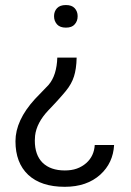

<svg xmlns="http://www.w3.org/2000/svg" viewBox="-20 -550 513 751"><path d="M279.8 -324.7Q279.3 -301.8 276.6 -283.4Q273.9 -265.1 269.5 -251.5Q260.3 -221.7 237.3 -193.8Q232.9 -188.5 227.3 -181.9Q221.7 -175.3 215.3 -168.2Q209 -161.1 201.9 -153.3Q194.8 -145.5 186.5 -136.7Q178.2 -127.9 169.4 -118.7Q123 -69.8 117.2 -19V-18.6L116.2 -0.5V0Q116.2 56.2 146.5 86.4Q162.1 101.6 183.8 109.1Q205.6 116.7 233.4 116.7Q246.1 116.7 257.8 115Q269.5 113.3 280 109.6Q290.5 106 300 100.3Q309.6 94.7 317.9 87.4Q348.1 60.1 350.6 17.1H426.3Q422.4 87.4 372.6 132.8Q319.8 180.7 233.4 180.7Q140.6 180.7 90.3 133.8Q40.5 86.9 40.5 2.4Q40.5 -79.1 116.7 -162.6L169.9 -217.8Q186.5 -237.3 194.8 -264.2Q203.1 -291 204.1 -324.7ZM283.7 -486.8Q283.7 -481.9 283 -477.5Q282.2 -473.1 280.8 -469Q279.3 -464.8 277.1 -461.4Q274.9 -458 272 -454.6Q266.6 -448.2 258.1 -445.1Q249.5 -441.9 237.8 -441.9Q226.1 -441.9 217.5 -445.1Q209 -448.2 203.1 -454.6Q197.3 -461.4 194.3 -469.2Q191.4 -477.1 191.4 -486.8Q191.4 -505.4 203.1 -518.1Q214.8 -530.3 237.8 -530.3Q260.7 -530.3 272 -518.1Q283.7 -505.4 283.7 -486.8Z"/></svg>

Font: Vazir Light UI
Style: Light-UI
Weight: 300
Designer: Saber Rastikerdar
Foundry: Saber Rastikerdar
Version: Version 30.0.0